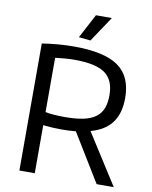

<svg xmlns="http://www.w3.org/2000/svg" viewBox="-100 -1021 865 1094"><g transform="rotate(10 332.0 -473.5)"><path d="M291 -807 365 -947H457L359 -800ZM291 -345Q353 -345 396.5 -354Q440 -363 467.5 -383Q495 -403 507.5 -434.5Q520 -466 520 -511Q520 -599 466.5 -637.5Q413 -676 289 -676Q263 -676 232 -673.5Q201 -671 178 -668V-354Q193 -350 225 -347.5Q257 -345 291 -345ZM367 -276Q347 -274 325 -273Q303 -272 280 -272Q260 -272 232 -273.5Q204 -275 178 -278V0H89V-735Q185 -750 274 -750Q450 -750 530.5 -693Q611 -636 611 -511Q611 -423 571.5 -369Q532 -315 449 -292L635 0H536Z"/></g></svg>

Font: EncodeSans
Style: Regular
Weight: 400
Designer: Pablo Impallari, Andres Torresi
Foundry: Pablo Impallari, Andres Torresi
Version: Version 1.000; ttfautohint (v1.4.1)